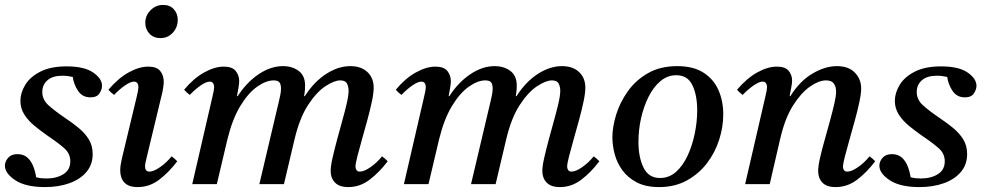

<svg xmlns="http://www.w3.org/2000/svg" viewBox="-20 -749 4006 781"><path d="M163 12Q84 12 42 -16Q0 -44 0 -75Q0 -92 13 -107Q26 -122 51 -122Q76 -122 91.5 -108Q107 -94 115.5 -72Q124 -50 127 -28Q138 -25 148.5 -24Q159 -23 169 -23Q210 -23 238 -40.5Q266 -58 266 -93Q266 -124 242 -145.5Q218 -167 172 -198Q145 -217 120 -237.5Q95 -258 79 -283Q63 -308 63 -339Q63 -371 82.5 -403.5Q102 -436 144 -457.5Q186 -479 251 -479Q323 -479 359 -454Q395 -429 395 -400Q395 -385 384.5 -369Q374 -353 348 -353Q315 -353 297.5 -379.5Q280 -406 276 -436Q255 -441 234 -441Q194 -441 173 -422.5Q152 -404 152 -375Q152 -344 176.5 -321.5Q201 -299 248 -267Q275 -249 300 -228.5Q325 -208 341 -182.5Q357 -157 357 -122Q357 -80 332 -50Q307 -20 263 -4Q219 12 163 12Z M678 -113Q691 -104 701 -93Q667 -48 627.5 -18Q588 12 540 12Q503 12 486 -6.5Q469 -25 469 -56Q469 -67 471 -79.5Q473 -92 476 -105L536 -355Q543 -384 543 -393Q543 -417 525 -417Q511 -417 488.5 -401.5Q466 -386 444 -363Q437 -368 431.5 -373Q426 -378 421 -384Q461 -431 503.5 -454.5Q546 -478 583 -478Q617 -478 631.5 -460.5Q646 -443 646 -417Q646 -408 644.5 -397.5Q643 -387 641 -376L577 -110Q576 -103 573 -92.5Q570 -82 570 -72Q570 -63 574 -57Q578 -51 588 -51Q605 -51 631 -69Q657 -87 678 -113ZM632 -594Q605 -594 588 -612Q571 -630 571 -656Q571 -686 592.5 -707.5Q614 -729 644 -729Q671 -729 687 -711.5Q703 -694 703 -668Q703 -638 683 -616Q663 -594 632 -594Z M1397 12Q1360 12 1342.5 -6.5Q1325 -25 1325 -53Q1325 -73 1332.5 -106Q1340 -139 1350.5 -178.5Q1361 -218 1372 -257Q1383 -296 1390.5 -328.5Q1398 -361 1398 -380Q1398 -396 1391.5 -409Q1385 -422 1364 -422Q1340 -422 1304 -398.5Q1268 -375 1233.5 -322.5Q1199 -270 1178 -182L1135 0H1035L1115 -339Q1119 -355 1121 -367Q1123 -379 1123 -389Q1123 -405 1117 -413.5Q1111 -422 1093 -422Q1062 -422 1025.5 -396Q989 -370 957 -317Q925 -264 905 -182L862 0H762L844 -355Q851 -384 851 -393Q851 -417 833 -417Q819 -417 796.5 -401.5Q774 -386 752 -363Q745 -368 739.5 -373Q734 -378 729 -384Q767 -430 810 -454Q853 -478 890 -478Q925 -478 939 -460Q953 -442 953 -419Q953 -411 950.5 -394.5Q948 -378 944 -358H947Q983 -414 1032 -447Q1081 -480 1131 -480Q1169 -480 1195 -460.5Q1221 -441 1221 -401Q1221 -394 1220.5 -385Q1220 -376 1217 -358H1220Q1258 -417 1307 -448.5Q1356 -480 1405 -480Q1449 -480 1474.5 -456Q1500 -432 1500 -392Q1500 -370 1492.5 -335Q1485 -300 1474 -259.5Q1463 -219 1452 -180.5Q1441 -142 1433.5 -112.5Q1426 -83 1426 -71Q1426 -64 1430 -57.5Q1434 -51 1444 -51Q1461 -51 1487 -69Q1513 -87 1534 -113Q1547 -104 1557 -93Q1523 -48 1483.5 -18Q1444 12 1397 12Z M2258 12Q2221 12 2203.5 -6.5Q2186 -25 2186 -53Q2186 -73 2193.5 -106Q2201 -139 2211.5 -178.5Q2222 -218 2233 -257Q2244 -296 2251.5 -328.5Q2259 -361 2259 -380Q2259 -396 2252.5 -409Q2246 -422 2225 -422Q2201 -422 2165 -398.5Q2129 -375 2094.5 -322.5Q2060 -270 2039 -182L1996 0H1896L1976 -339Q1980 -355 1982 -367Q1984 -379 1984 -389Q1984 -405 1978 -413.5Q1972 -422 1954 -422Q1923 -422 1886.5 -396Q1850 -370 1818 -317Q1786 -264 1766 -182L1723 0H1623L1705 -355Q1712 -384 1712 -393Q1712 -417 1694 -417Q1680 -417 1657.5 -401.5Q1635 -386 1613 -363Q1606 -368 1600.5 -373Q1595 -378 1590 -384Q1628 -430 1671 -454Q1714 -478 1751 -478Q1786 -478 1800 -460Q1814 -442 1814 -419Q1814 -411 1811.5 -394.5Q1809 -378 1805 -358H1808Q1844 -414 1893 -447Q1942 -480 1992 -480Q2030 -480 2056 -460.5Q2082 -441 2082 -401Q2082 -394 2081.5 -385Q2081 -376 2078 -358H2081Q2119 -417 2168 -448.5Q2217 -480 2266 -480Q2310 -480 2335.5 -456Q2361 -432 2361 -392Q2361 -370 2353.5 -335Q2346 -300 2335 -259.5Q2324 -219 2313 -180.5Q2302 -142 2294.5 -112.5Q2287 -83 2287 -71Q2287 -64 2291 -57.5Q2295 -51 2305 -51Q2322 -51 2348 -69Q2374 -87 2395 -113Q2408 -104 2418 -93Q2384 -48 2344.5 -18Q2305 12 2258 12Z M2922 -284Q2922 -233 2905.5 -181Q2889 -129 2856 -85.5Q2823 -42 2774 -15Q2725 12 2661 12Q2607 12 2570.5 -7Q2534 -26 2512 -56Q2490 -86 2480.5 -121.5Q2471 -157 2471 -190Q2471 -233 2486.5 -283Q2502 -333 2534 -378Q2566 -423 2616 -451.5Q2666 -480 2735 -480Q2800 -480 2841.5 -453.5Q2883 -427 2902.5 -382.5Q2922 -338 2922 -284ZM2816 -300Q2816 -362 2796.5 -402.5Q2777 -443 2731 -443Q2695 -443 2666.5 -419Q2638 -395 2618 -355Q2598 -315 2587.5 -267.5Q2577 -220 2577 -172Q2577 -110 2597.5 -67.5Q2618 -25 2665 -25Q2702 -25 2730 -50Q2758 -75 2777 -116Q2796 -157 2806 -205.5Q2816 -254 2816 -300Z M3153 -182 3111 0H3011L3093 -355Q3100 -384 3100 -393Q3100 -417 3082 -417Q3068 -417 3045.5 -401.5Q3023 -386 3001 -363Q2994 -368 2988.5 -373Q2983 -378 2978 -384Q3018 -431 3060.5 -454.5Q3103 -478 3140 -478Q3174 -478 3188 -461Q3202 -444 3202 -421Q3202 -409 3198.5 -392.5Q3195 -376 3192 -358H3195Q3233 -419 3284.5 -449.5Q3336 -480 3384 -480Q3432 -480 3457.5 -453.5Q3483 -427 3483 -389Q3483 -368 3475.5 -333Q3468 -298 3457 -258Q3446 -218 3435 -179.5Q3424 -141 3416.5 -111.5Q3409 -82 3409 -70Q3409 -63 3413 -57Q3417 -51 3427 -51Q3444 -51 3470 -69Q3496 -87 3517 -113Q3530 -104 3540 -93Q3506 -48 3466.5 -18Q3427 12 3379 12Q3342 12 3325 -6.5Q3308 -25 3308 -53Q3308 -73 3315.5 -106Q3323 -139 3334 -178Q3345 -217 3355.5 -255.5Q3366 -294 3373.5 -326Q3381 -358 3381 -376Q3381 -396 3372 -409Q3363 -422 3340 -422Q3311 -422 3275 -397Q3239 -372 3206.5 -321Q3174 -270 3155 -190Z M3720 12Q3641 12 3599 -16Q3557 -44 3557 -75Q3557 -92 3570 -107Q3583 -122 3608 -122Q3633 -122 3648.5 -108Q3664 -94 3672.5 -72Q3681 -50 3684 -28Q3695 -25 3705.5 -24Q3716 -23 3726 -23Q3767 -23 3795 -40.5Q3823 -58 3823 -93Q3823 -124 3799 -145.5Q3775 -167 3729 -198Q3702 -217 3677 -237.5Q3652 -258 3636 -283Q3620 -308 3620 -339Q3620 -371 3639.5 -403.5Q3659 -436 3701 -457.5Q3743 -479 3808 -479Q3880 -479 3916 -454Q3952 -429 3952 -400Q3952 -385 3941.5 -369Q3931 -353 3905 -353Q3872 -353 3854.5 -379.5Q3837 -406 3833 -436Q3812 -441 3791 -441Q3751 -441 3730 -422.5Q3709 -404 3709 -375Q3709 -344 3733.5 -321.5Q3758 -299 3805 -267Q3832 -249 3857 -228.5Q3882 -208 3898 -182.5Q3914 -157 3914 -122Q3914 -80 3889 -50Q3864 -20 3820 -4Q3776 12 3720 12Z"/></svg>

Font: Tiro Gurmukhi
Style: Italic
Weight: 400
Italic angle: -11°
Designer: Gurmukhi: John Hudson & Fiona Ross, assisted by Paul Hanslow. Latin: John Hudson with Paul Hanslow, assisted by Kaja Soj
Foundry: Tiro Typeworks Ltd.
Version: Version 1.52